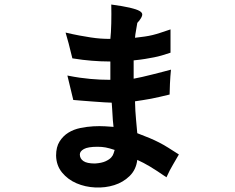

<svg xmlns="http://www.w3.org/2000/svg" viewBox="-20 -747 1040 849"><path d="M736 -439Q733 -410 731.5 -376.5Q730 -343 730 -329Q705 -323 685.5 -318.5Q666 -314 648 -310.5Q630 -307 613 -304.5Q596 -302 577 -299Q578 -254 581.5 -219Q585 -184 587 -158Q619 -146 641.5 -136.5Q664 -127 683.5 -117Q703 -107 723 -94.5Q743 -82 771 -64Q760 -44 745.5 -20Q731 4 716 37Q671 6 642.5 -11Q614 -28 587 -40Q582 3 553.5 31Q525 59 485.5 71.5Q446 84 401.5 82Q357 80 318.5 63.5Q280 47 254.5 16Q229 -15 228 -59Q228 -97 243.5 -121.5Q259 -146 282.5 -160.5Q306 -175 335.5 -181Q365 -187 393 -188.5Q421 -190 445 -188.5Q469 -187 482 -186Q480 -203 479 -215.5Q478 -228 477.5 -240Q477 -252 476 -264.5Q475 -277 474 -293Q465 -293 441.5 -294.5Q418 -296 391 -298Q364 -300 339.5 -302Q315 -304 304 -305L278 -413Q308 -407 332.5 -403.5Q357 -400 379.5 -398Q402 -396 423.5 -395Q445 -394 468 -394V-475Q444 -475 424.5 -476Q405 -477 385.5 -478.5Q366 -480 345.5 -482.5Q325 -485 300 -489Q291 -527 283.5 -555Q276 -583 270 -603Q304 -595 331 -590Q358 -585 381 -581.5Q404 -578 424.5 -576.5Q445 -575 468 -575Q471 -601 472 -643.5Q473 -686 472 -727Q524 -720 554 -713Q584 -706 597 -698.5Q610 -691 609 -681.5Q608 -672 598 -659Q596 -655 592.5 -652Q589 -649 587 -645Q585 -631 581.5 -612.5Q578 -594 577 -580Q603 -583 620.5 -585.5Q638 -588 654.5 -592Q671 -596 689 -602Q707 -608 734 -617V-514Q713 -507 696 -502Q679 -497 661 -493.5Q643 -490 622 -486.5Q601 -483 571 -480V-399Q587 -402 609.5 -407Q632 -412 655 -418Q678 -424 700 -429.5Q722 -435 736 -439ZM487 -84Q463 -92 447 -95Q431 -98 411 -98Q369 -98 351 -88Q333 -78 333 -64Q333 -46 348.5 -35Q364 -24 400 -24Q430 -26 447 -34Q464 -42 472 -51Q480 -60 482.5 -69.5Q485 -79 487 -84Z"/></svg>

Font: D2Coding
Style: Bold
Weight: 700
Monospace: yes
Designer: Yong-Rak Park; Jeong-Hwan Yoon; Sang-Min Lee;
Foundry: NHN Corporation
Version: Version 1.3.2; Build 20180524